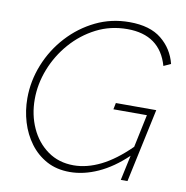

<svg xmlns="http://www.w3.org/2000/svg" viewBox="-80 -792 849 875"><g transform="rotate(10 344.0 -355.0)"><path d="M299 5Q238 5 192 -20Q146 -45 114.5 -87.5Q83 -130 67 -183Q51 -236 51 -293Q51 -373 81.5 -449Q112 -525 167 -585Q222 -645 294 -680Q366 -715 450 -715Q545 -715 598.5 -671.5Q652 -628 669 -560L636 -545Q597 -682 446 -682Q368 -682 302.5 -648.5Q237 -615 188 -559Q139 -503 112 -434Q85 -365 85 -294Q85 -222 112.5 -161.5Q140 -101 191 -64.5Q242 -28 311 -28Q372 -28 436 -59.5Q500 -91 569 -159L601 -311H446L452 -341H639L566 0H535L560 -116Q496 -55 429.5 -25Q363 5 299 5Z"/></g></svg>

Font: Raleway ExtraLight
Style: Italic
Weight: 200
Italic angle: -12°
Designer: Matt McInerney, Pablo Impallari, Rodrigo Fuenzalida
Foundry: Matt McInerney, Pablo Impallari, Rodrigo Fuenzalida
Version: Version 4.026